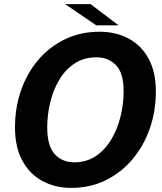

<svg xmlns="http://www.w3.org/2000/svg" viewBox="-20 -903 789 935"><path d="M326.5 12Q248 12 186 -21.8Q124 -55.5 88.5 -121.2Q53 -187 53 -282.5Q53 -378 82.2 -462.5Q111.5 -547 166.2 -611.2Q221 -675.5 296.8 -712Q372.5 -748.5 465 -748.5Q544.5 -748.5 606.5 -715.2Q668.5 -682 703.8 -617.2Q739 -552.5 739 -457.5Q739 -362 709.5 -277.2Q680 -192.5 625.2 -127.5Q570.5 -62.5 494.8 -25.2Q419 12 326.5 12ZM341 -112.5Q401.5 -112.5 446.8 -143Q492 -173.5 522 -224Q552 -274.5 567 -335.8Q582 -397 582 -458.5Q582 -548 544.5 -586Q507 -624 450 -624Q389.5 -624 344.2 -594.5Q299 -565 269.2 -515.5Q239.5 -466 224.8 -405.5Q210 -345 210 -282.5Q210 -191 247 -151.8Q284 -112.5 341 -112.5ZM557.5 -779.5H449L297 -883H421Z"/></svg>

Font: Epilogue
Style: Bold Italic
Weight: 700
Italic angle: -12°
Designer: Tyler Finck
Foundry: Etcetera Type Co
Version: Version 2.111; ttfautohint (v1.8.3)